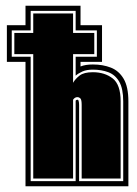

<svg xmlns="http://www.w3.org/2000/svg" viewBox="-20 -650 477 670"><path d="M69 0V-434H4V-562H69V-630H261V-562H336V-434H261V-418Q278 -425 304 -425Q339 -425 367 -414Q395 -403 411.5 -375Q428 -347 428 -296V0ZM87 -18H244V-299Q247 -302 250 -302Q253 -302 254 -299Q256 -293 256 -284V-18H410V-296Q410 -341 396 -365Q382 -389 358 -398Q334 -407 304 -407Q282 -407 267.5 -400.5Q253 -394 244 -386V-452H318V-544H244V-612H87V-544H21V-452H87ZM96 -27V-461H30V-535H96V-603H235V-535H309V-461H235V-361Q243 -375 258 -386.5Q273 -398 304 -398Q345 -398 373 -376.5Q401 -355 401 -296V-27H265V-284Q265 -301 261 -306Q256 -311 250 -311Q241 -311 235 -302V-27Z"/></svg>

Font: Alumni Sans Collegiate One SC
Style: Regular
Weight: 400
Designer: Robert E. Leuschke
Foundry: Robert E. Leuschke
Version: Version 1.100